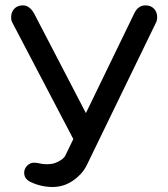

<svg xmlns="http://www.w3.org/2000/svg" viewBox="-20 -708 643 733"><path d="M95.7 -13.7Q72.3 -25.4 72.3 -48.8Q72.3 -63.5 83.5 -75.2Q94.7 -86.9 109.4 -86.9Q120.1 -86.9 131.8 -84Q142.6 -81.1 158.2 -81.1Q177.7 -81.1 190.9 -85.9Q204.1 -90.8 216.8 -99.6Q225.6 -106.4 229.5 -114.3L492.2 -656.2Q506.8 -687.5 535.2 -687.5Q555.7 -687.5 567.9 -674.8Q580.1 -662.1 580.1 -641.6Q580.1 -632.8 577.1 -625L313.5 -82Q299.8 -52.7 278.3 -34.2Q235.4 5.9 180.7 5.9Q136.7 5.9 95.7 -13.7ZM22.5 -641.6Q22.5 -662.1 34.7 -674.8Q46.9 -687.5 67.4 -687.5Q92.8 -687.5 110.4 -656.2L348.6 -198.2L285.2 -128.9L25.4 -625Q22.5 -630.9 22.5 -641.6Z"/></svg>

Font: jf-openhuninn-2.1
Style: Regular
Weight: 400
Designer: [Kosugi Maru]
Designed by MOTOYA      

[Varela Round]
Joe Prince (Latin component); Avraham Cornfeld (Hebrew component)
Foundry: justfont Co., Ltd.
Version: 2.1